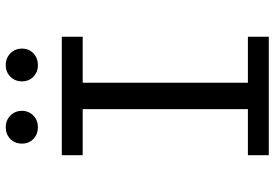

<svg xmlns="http://www.w3.org/2000/svg" viewBox="-161 -776 937 655"><g transform="rotate(-90 307.5 -448.5)"><path d="M105.6 -706.2H509.7V-634.9H352.8V-71.3H509.7V0H105.6V-71.3H262.6V-634.9H105.6ZM145.1 -842.1Q145.1 -866.2 161 -881.8Q176.9 -897.4 201.5 -897.4Q224.6 -897.4 240.8 -881.5Q256.9 -865.6 256.9 -842.1Q256.9 -819 240.8 -803.3Q224.6 -787.7 201.5 -787.7Q176.9 -787.7 161 -803.1Q145.1 -818.5 145.1 -842.1ZM357.4 -842.1Q357.4 -865.6 373.3 -881.5Q389.2 -897.4 412.8 -897.4Q436.9 -897.4 453.1 -881.5Q469.2 -865.6 469.2 -842.1Q469.2 -818.5 453.1 -803.1Q436.9 -787.7 412.8 -787.7Q389.2 -787.7 373.3 -803.1Q357.4 -818.5 357.4 -842.1Z"/></g></svg>

Font: Fira Code Fixed
Style: Regular
Weight: 400
Monospace: yes
Designer: Carrois Corporate, Edenspiekermann AG, Nikita Prokopov
Foundry: Carrois Corporate, Edenspiekermann AG, Nikita Prokopov
Version: Version 5.002